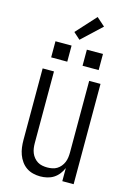

<svg xmlns="http://www.w3.org/2000/svg" viewBox="-169 -1269 938 1359"><g transform="rotate(15 300.0 -589.5)"><path d="M268 8Q242 8 215.5 1.5Q189 -5 167 -20Q145 -35 129 -57.5Q113 -80 104 -105Q95 -130 91.5 -156.5Q88 -183 88 -210V-735H171V-210Q171 -192 173.5 -173.5Q176 -155 183 -138Q190 -121 202 -106.5Q214 -92 229.5 -82.5Q245 -73 263.5 -69.5Q282 -66 300 -66Q318 -66 336.5 -69.5Q355 -73 370.5 -82.5Q386 -92 398 -106.5Q410 -121 417 -138Q424 -155 426.5 -173.5Q429 -192 429 -210V-735H512V0H429V-96Q419 -72 403 -51.5Q387 -31 366 -17.5Q345 -4 319.5 2Q294 8 268 8ZM356 -826V-944H474V-826ZM126 -826V-944H244V-826ZM287 -998 238 -1042 370 -1187 431 -1133Z"/></g></svg>

Font: Nova Nerd Font
Style: Regular
Weight: 400
Designer: Belleve Invis
Foundry: Belleve Invis
Version: Version 24.1.4; ttfautohint (v1.8.4);Nerd Fonts 3.1.1